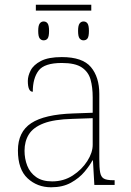

<svg xmlns="http://www.w3.org/2000/svg" viewBox="-20 -784 557 814"><path d="M132 -739V-764H367V-739ZM165 -613Q155 -613 148.5 -621Q142 -629 142 -653Q142 -676 148.5 -684.5Q155 -693 165 -693Q176 -693 182 -684.5Q188 -676 188 -653Q188 -629 182 -621Q176 -613 165 -613ZM334 -613Q324 -613 317.5 -621Q311 -629 311 -653Q311 -676 317.5 -684.5Q324 -693 334 -693Q345 -693 351 -684.5Q357 -676 357 -653Q357 -629 351 -621Q345 -613 334 -613ZM197 10Q138 10 97 -28Q56 -66 56 -146Q56 -225 112.5 -262Q169 -299 290 -303L373 -306V-371Q373 -414 364 -446.5Q355 -479 327 -498Q299 -517 242 -517Q168 -517 143.5 -484.5Q119 -452 119 -395Q98 -395 98 -441Q98 -462 110 -485.5Q122 -509 153.5 -525.5Q185 -542 242 -542Q330 -542 365.5 -499.5Q401 -457 401 -386V-110Q401 -73 404.5 -53.5Q408 -34 420 -27Q432 -20 459 -20H466V0H380L374 -104H372Q361 -83 338.5 -56Q316 -29 281 -9.5Q246 10 197 10ZM201 -15Q250 -15 288.5 -40Q327 -65 350 -101Q373 -137 373 -170V-283L287 -280Q209 -278 165 -261Q121 -244 102.5 -214.5Q84 -185 84 -145Q84 -111 95.5 -81.5Q107 -52 133 -33.5Q159 -15 201 -15Z"/></svg>

Font: Noto Serif Thin
Style: Regular
Weight: 100
Designer: Monotype Design Team
Foundry: Monotype Imaging Inc.
Version: Version 2.015